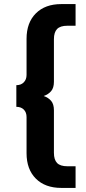

<svg xmlns="http://www.w3.org/2000/svg" viewBox="-20 -720 420 940"><path d="M350 200H280Q201 200 155.5 154.5Q110 109 110 30V-147Q110 -170 96.5 -183.5Q83 -197 60 -197V-303Q83 -303 96.5 -317Q110 -331 110 -353V-530Q110 -609 155.5 -654.5Q201 -700 280 -700H350V-594H310Q275 -594 259.5 -578Q244 -562 244 -528V-320Q244 -290 230.5 -274Q217 -258 194 -250Q217 -242 230.5 -226Q244 -210 244 -180V28Q244 62 259.5 78Q275 94 310 94H350Z"/></svg>

Font: Golos Text
Style: Bold
Weight: 700
Designer: A.Korolkova, Vitaly Kuzmin
Foundry: ParaType Ltd
Version: Version 2.004